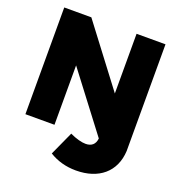

<svg xmlns="http://www.w3.org/2000/svg" viewBox="-160 -833 1102 1185"><g transform="rotate(20 391.5 -240.5)"><path d="M534 -701V-309L237 -701H59V0H250V-390L536 -14C532 25 509 45 470 45C443 45 406 35 366 16L295 172C345 203 403 220 470 220C619 220 717 139 724 0V-701Z"/></g></svg>

Font: Montserrat ExtraBold
Style: Regular
Weight: 800
Designer: Julieta Ulanovsky
Foundry: Julieta Ulanovsky
Version: Version 4.000